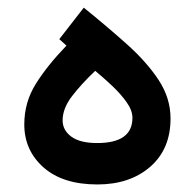

<svg xmlns="http://www.w3.org/2000/svg" viewBox="-20 -491 517 509"><path d="M156.2 -370.1 137.2 -387.2 202.1 -470.7Q263.7 -420.9 316.2 -374Q368.7 -327.1 400.4 -279.1Q432.1 -231 432.1 -176.8Q432.1 -95.7 378.2 -48.8Q324.2 -2 238.3 -2Q146.5 -2 95.5 -47.1Q44.4 -92.3 44.4 -161.1Q44.4 -219.7 74.7 -268.3Q105 -316.9 156.2 -370.1ZM331.1 -178.7Q331.1 -198.2 315.7 -220Q300.3 -241.7 277.6 -263.2Q254.9 -284.7 232.4 -303.2Q196.3 -269 171.1 -236.3Q146 -203.6 146 -171.9Q146 -146 168.9 -128.9Q191.9 -111.8 237.8 -111.8Q331.1 -111.8 331.1 -178.7Z"/></svg>

Font: Vazirmatn RD FD Medium
Style: Regular
Weight: 500
Designer: Saber Rastikerdar
Foundry: Saber Rastikerdar
Version: Version 33.003